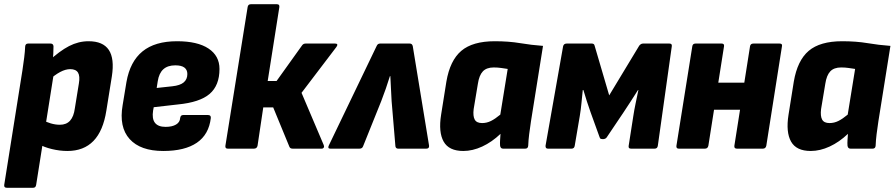

<svg xmlns="http://www.w3.org/2000/svg" viewBox="-31 -703 4231 908"><path d="M288 11Q252 11 214.5 2Q177 -7 154 -21L170 -136Q187 -126 209 -119.5Q231 -113 252 -113Q283 -113 300.5 -132.5Q318 -152 323 -191L342 -308Q348 -343 338 -359.5Q328 -376 301 -376Q279 -376 253.5 -362.5Q228 -349 197 -321L198 -413Q251 -462 295.5 -485Q340 -508 388 -508Q456 -508 483.5 -467Q511 -426 498 -342L472 -180Q457 -84 411 -36.5Q365 11 288 11ZM1 185Q-13 185 -11 171L75 -370Q80 -403 83.5 -431Q87 -459 88 -483Q89 -497 102 -497H208Q221 -497 222 -484Q222 -469 221 -448.5Q220 -428 218 -410L223 -353L140 171Q138 185 126 185Z M741 11Q633 11 582 -45.5Q531 -102 549 -206L567 -315Q584 -412 643 -460Q702 -508 806 -508Q903 -508 955 -473.5Q1007 -439 1007 -377Q1007 -299 960.5 -259Q914 -219 810 -209L696 -196L693 -180Q687 -141 702 -122Q717 -103 752 -103Q783 -103 801.5 -114Q820 -125 821 -145Q823 -159 835 -159H953Q967 -159 966 -145Q957 -67 900 -28Q843 11 741 11ZM710 -287 784 -295Q821 -299 838 -313.5Q855 -328 855 -353Q855 -373 841 -383.5Q827 -394 798 -394Q762 -394 741.5 -375.5Q721 -357 715 -319Z M1554 -497Q1563 -497 1564 -492.5Q1565 -488 1560 -481L1395 -264L1500 -17Q1503 -10 1500 -5Q1497 0 1490 0H1353Q1342 0 1338 -8L1261 -195H1214L1187 -14Q1184 0 1170 0H1046Q1033 0 1035 -14L1140 -669Q1142 -683 1155 -683H1279Q1292 -683 1290 -669L1235 -320H1277L1398 -489Q1404 -497 1414 -497Z M1531 0Q1517 0 1524 -15L1750 -485Q1755 -497 1766 -497H1907Q1918 -497 1921 -485L1998 -15Q2000 0 1985 0H1852Q1841 0 1839 -11L1821 -225Q1820 -255 1818 -283Q1816 -311 1815 -343H1813Q1803 -311 1793.5 -283.5Q1784 -256 1772 -225L1686 -11Q1682 0 1669 0Z M2160 11Q2092 11 2067 -33.5Q2042 -78 2055 -160L2080 -317Q2097 -417 2150.5 -462.5Q2204 -508 2309 -508Q2375 -508 2428.5 -499Q2482 -490 2537 -486L2480 -129Q2475 -96 2471.5 -68Q2468 -40 2467 -14Q2466 0 2453 0H2348Q2336 0 2334 -14Q2333 -26 2334 -40.5Q2335 -55 2336 -70Q2295 -31 2249.5 -10Q2204 11 2160 11ZM2249 -121Q2271 -121 2291 -131Q2311 -141 2335 -161L2370 -377Q2356 -379 2339.5 -381.5Q2323 -384 2304 -384Q2270 -384 2252.5 -365.5Q2235 -347 2229 -307L2209 -187Q2205 -154 2214 -137.5Q2223 -121 2249 -121Z M2560 0Q2548 0 2549 -14L2632 -484Q2635 -497 2649 -497H2768Q2779 -497 2781 -487L2850 -252L2992 -487Q3000 -497 3010 -497H3135Q3148 -497 3146 -484L3080 -14Q3078 0 3065 0H2953Q2940 0 2942 -13L2964 -154Q2968 -181 2975 -214.5Q2982 -248 2988 -277H2986Q2970 -251 2951.5 -223Q2933 -195 2918 -172L2838 -53Q2832 -45 2820 -45Q2816 -45 2811.5 -46Q2807 -47 2805 -53L2762 -172Q2754 -195 2744.5 -223.5Q2735 -252 2728 -277H2725Q2722 -249 2719 -217Q2716 -185 2711 -155L2687 -14Q2685 0 2672 0Z M3454 0Q3440 0 3442 -14L3516 -484Q3518 -497 3532 -497H3656Q3670 -497 3667 -484L3593 -14Q3590 0 3577 0ZM3179 0Q3166 0 3168 -14L3243 -484Q3245 -497 3258 -497H3382Q3395 -497 3393 -484L3319 -14Q3316 0 3303 0ZM3333 -184 3354 -312H3517L3497 -184Z M3803 11Q3735 11 3710 -33.5Q3685 -78 3698 -160L3723 -317Q3740 -417 3793.5 -462.5Q3847 -508 3952 -508Q4018 -508 4071.5 -499Q4125 -490 4180 -486L4123 -129Q4118 -96 4114.5 -68Q4111 -40 4110 -14Q4109 0 4096 0H3991Q3979 0 3977 -14Q3976 -26 3977 -40.5Q3978 -55 3979 -70Q3938 -31 3892.5 -10Q3847 11 3803 11ZM3892 -121Q3914 -121 3934 -131Q3954 -141 3978 -161L4013 -377Q3999 -379 3982.5 -381.5Q3966 -384 3947 -384Q3913 -384 3895.5 -365.5Q3878 -347 3872 -307L3852 -187Q3848 -154 3857 -137.5Q3866 -121 3892 -121Z"/></svg>

Font: Sofia Sans Semi Condensed Black
Style: Italic
Weight: 900
Italic angle: -9°
Version: Version 4.100